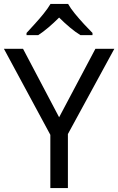

<svg xmlns="http://www.w3.org/2000/svg" viewBox="-20 -964 606 984"><path d="M283 -363 469 -714H566L328 -277V0H238V-273L0 -714H98ZM329 -944Q341 -922 363.5 -894.5Q386 -867 410.5 -840.5Q435 -814 454 -795V-784H392Q366 -800 338 -823.5Q310 -847 283 -874Q256 -847 229 -824Q202 -801 176 -784H116V-795Q134 -815 158 -841Q182 -867 204 -894.5Q226 -922 239 -944Z"/></svg>

Font: Noto IKEA Arabic
Style: Regular
Weight: 400
Designer: Monotype Design Team
Foundry: Monotype Imaging Inc.
Version: Version 1.200